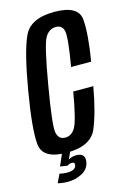

<svg xmlns="http://www.w3.org/2000/svg" viewBox="-126 -740 628 943"><g transform="rotate(-15 188.5 -268.0)"><path d="M130.5 4Q8 4 0.8 -74Q-6.5 -152 25.5 -339.5Q57.5 -528 92.2 -604Q127 -680 248.5 -680Q371.5 -680 377.5 -606Q383.5 -532 361 -397H259Q283.5 -540.5 276.8 -573.5Q270 -606.5 237 -606.5Q202.5 -606.5 181.8 -571.5Q161 -536.5 127.5 -339.5Q93.5 -142.5 101 -106Q108.5 -69.5 142.5 -69.5Q175.5 -69.5 194.8 -104Q214 -138.5 238 -278H340Q317 -148 284.8 -72Q252.5 4 130.5 4ZM100 143.5Q71.5 143.5 47.5 137.5L68.5 94Q75 96 85.2 97.5Q95.5 99 107.5 99Q148.5 99 153.5 74Q156.5 58.5 140.5 58.5Q127 58.5 117.5 66.5L80 61L106.5 0H148.5L130.5 39Q138 34 148.5 31Q159 28 172 28Q193.5 28 204 39.2Q214.5 50.5 210.5 73.5Q204.5 108 171.2 125.8Q138 143.5 100 143.5Z"/></g></svg>

Font: Anybody Condensed Medium
Style: Italic
Weight: 500
Width: 3
Italic angle: -10°
Designer: Tyler Finck
Foundry: Etcetera Type Company
Version: Version 1.010; ttfautohint (v1.8.3) -l 8 -r 50 -G 200 -x 14 